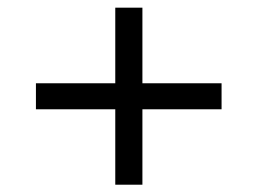

<svg xmlns="http://www.w3.org/2000/svg" viewBox="-20 -590 688 513"><path d="M288 -96.5V-298H76V-367.5H288V-569.5H360.5V-367.5H572V-298H360.5V-96.5Z"/></svg>

Font: Geologica Light
Style: Regular
Weight: 300
Designer: Sindre Bremnes, Frode Helland
Foundry: Monokrom Skriftforlag AS
Version: Version 1.010; ttfautohint (v1.8.4.7-5d5b);gftools[0.9.28]